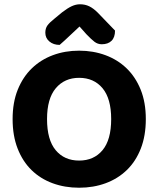

<svg xmlns="http://www.w3.org/2000/svg" viewBox="-20 -861 740 898"><path d="M662 -304Q662 -226 638.5 -166Q615 -106 573 -65.5Q531 -25 474 -4Q417 17 350 17Q283 17 226 -4Q169 -25 127.5 -65.5Q86 -106 62.5 -166Q39 -226 39 -304Q39 -382 63 -441.5Q87 -501 129 -541.5Q171 -582 227.5 -603Q284 -624 350 -624Q416 -624 473 -603Q530 -582 572 -541.5Q614 -501 638 -441.5Q662 -382 662 -304ZM500 -304Q500 -400 459.5 -448.5Q419 -497 350 -497Q282 -497 241 -448.5Q200 -400 200 -304Q200 -207 240.5 -158.5Q281 -110 350 -110Q419 -110 459.5 -158.5Q500 -207 500 -304ZM352 -737Q329 -716 305.5 -693.5Q282 -671 259 -651Q230 -651 211 -667Q192 -683 192 -708Q192 -728 201.5 -741.5Q211 -755 235 -774L270 -803Q296 -823 315.5 -832Q335 -841 354 -841Q378 -841 397.5 -831.5Q417 -822 437 -802L518 -718Q518 -686 501.5 -670Q485 -654 456 -654Q437 -654 422 -665.5Q407 -677 384 -701Z"/></svg>

Font: Baloo Chettan 2
Style: Bold
Weight: 700
Designer: Maithili Shingre, Unnati Kotecha and Ek Type
Foundry: Ek Type
Version: Version 1.640;hotconv 1.0.111;makeotfexe 2.5.65597; ttfautoh